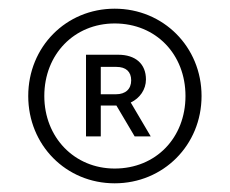

<svg xmlns="http://www.w3.org/2000/svg" viewBox="-20 -733 529 442"><path d="M244 -311C356 -311 444 -399 444 -512C444 -625 356 -713 244 -713C132 -713 45 -625 45 -512C45 -399 132 -311 244 -311ZM244 -345C151 -345 82 -417 82 -512C82 -608 151 -679 244 -679C339 -679 407 -608 407 -512C407 -416 339 -345 244 -345ZM178 -419H212V-490H248L290 -419H327L281 -497C302 -507 316 -527 316 -550C316 -586 292 -607 252 -607H178ZM248 -579C270 -579 282 -568 282 -548C282 -528 269 -516 247 -516H212V-579Z"/></svg>

Font: Red Hat Display
Style: Regular
Weight: 400
Designer: Pentagram, MCKL
Foundry: Pentagram, MCKL
Version: Version 1.023